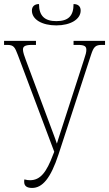

<svg xmlns="http://www.w3.org/2000/svg" viewBox="-20 -915 537 945"><path d="M257 -790C327 -790 377 -820 377 -863C377 -884 364 -895 342 -895C342 -836 316 -811 257 -811C201 -811 172 -836 172 -895C150 -895 137 -883 137 -863C137 -819 187 -790 257 -790ZM138 10C188 10 229 -36 268 -155L428 -645C441 -685 450 -694 482 -694H497V-714H342V-694H362C396 -694 405 -687 405 -670C405 -658 402 -647 393 -620L268 -234C265 -225 262 -216 260 -208C257 -217 254 -226 251 -234L107 -620C101 -635 93 -659 93 -670C93 -683 97 -694 137 -694H157V-714H0V-694H15C48 -694 53 -683 68 -644L247 -168L241 -153C209 -68 179 -28 128 -28C119 -28 111 -29 100 -32C99 -28 99 -24 99 -20C99 1 113 10 138 10Z"/></svg>

Font: Noto Serif ExtraCondensed Thin
Style: Regular
Weight: 100
Width: 2
Designer: Monotype Design Team
Foundry: Monotype Imaging Inc.
Version: Version 2.013